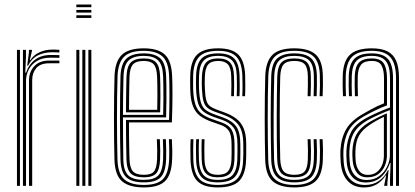

<svg xmlns="http://www.w3.org/2000/svg" viewBox="-20 -820 1832 847"><path d="M81.2 0V-600H94.5V-568L91.5 -499.5H95Q107.8 -537 135.2 -557.2Q162.8 -577.5 204.2 -577.5Q214.5 -577.5 225 -577.2Q235.5 -577 242 -576.8V-564.8Q235 -565.2 223.9 -565.4Q212.8 -565.5 202 -565.5Q165.5 -565.5 141.6 -550.2Q117.8 -535 106.2 -511.9Q94.8 -488.8 94.8 -464.8V0ZM54.8 0V-600H68V0ZM108 0V-466Q108 -501.8 130.5 -527.2Q153 -552.8 197 -552.8Q208.5 -552.8 220 -552.8Q231.5 -552.8 242 -552.8V-540.8Q231.5 -540.8 219.9 -540.8Q208.2 -540.8 197 -540.8Q158 -540.8 140 -519.5Q122 -498.2 122 -466.8V0ZM100 -530.5 107.5 -588.2V-600H121V-595.5L111.5 -554.2H114Q127.5 -577.2 154 -589.2Q180.5 -601.2 209.2 -601.2Q216.2 -601.2 224.2 -601.1Q232.2 -601 242 -600.2V-588.5Q233.5 -589 225.6 -589.2Q217.8 -589.5 210 -589.5Q174 -589.5 146.8 -575.6Q119.5 -561.8 104 -530.5Z M316.8 -788.2V-800H383V-788.2ZM316.8 -740.8V-752.8H383V-740.8ZM316.8 -764.5V-776.2H383V-764.5ZM369.8 0V-600H383V0ZM316.8 0V-600H330V0ZM343.2 0V-600H356.5V0Z M614.8 6.8Q550 6.8 518.6 -20.1Q487.2 -47 485 -114.5Q484 -151.2 483.4 -198.1Q482.8 -245 482.8 -295.5Q482.8 -346 483.4 -394.8Q484 -443.5 485.2 -484Q487.5 -549.2 517.4 -578Q547.2 -606.8 614.2 -606.8Q676.2 -606.8 706.4 -579.8Q736.5 -552.8 739.2 -485.8Q740 -472.5 740.4 -451.4Q740.8 -430.2 740.8 -403.2Q740.8 -376.2 740.2 -344.9Q739.8 -313.5 738.2 -280H549Q549 -250.8 549.2 -223.1Q549.5 -195.5 550 -169.5Q550.5 -143.5 551.2 -118.8Q552.5 -80 566.2 -64.4Q580 -48.8 614.8 -48.8Q646.8 -48.8 659 -63.2Q671.2 -77.8 673 -117.8Q673.8 -133.8 673.5 -156.8Q673.2 -179.8 672 -206H685.2Q686.5 -178.5 686.8 -156.2Q687 -134 686.2 -117Q684.5 -71.8 668.8 -54.8Q653 -37.8 614.8 -37.8Q573.5 -37.8 556.2 -55.5Q539 -73.2 537.8 -117.8Q537.2 -139.8 536.8 -169.9Q536.2 -200 536 -231.9Q535.8 -263.8 535.8 -291H725.8Q726.8 -322 727.1 -351.4Q727.5 -380.8 727.5 -406.2Q727.5 -431.8 727.1 -452Q726.8 -472.2 726 -485.5Q723.2 -548.2 695.5 -572Q667.8 -595.8 614.2 -595.8Q552.8 -595.8 526.6 -568.9Q500.5 -542 498.5 -483.2Q497.2 -442.2 496.6 -394.1Q496 -346 496 -296.2Q496 -246.5 496.6 -200Q497.2 -153.5 498.2 -115.5Q500.2 -53.8 528 -29Q555.8 -4.2 614.8 -4.2Q673 -4.2 698.1 -29.2Q723.2 -54.2 726 -115.2Q726.5 -126.2 726.6 -141Q726.8 -155.8 726.4 -172.4Q726 -189 725 -206H738.2Q739.5 -183 739.9 -158.5Q740.2 -134 739.2 -114.5Q736.5 -48.8 708.1 -21Q679.8 6.8 614.8 6.8ZM614.8 -15.5Q561.2 -15.5 537.2 -38Q513.2 -60.5 511.5 -116Q510.2 -156.2 509.8 -204.4Q509.2 -252.5 509.2 -302.6Q509.2 -352.8 509.9 -399.2Q510.5 -445.8 511.5 -482.2Q513.5 -539.2 538.1 -561.9Q562.8 -584.5 614.2 -584.5Q662.2 -584.5 686.4 -563.2Q710.5 -542 712.8 -485Q713.5 -470.2 714 -443.1Q714.5 -416 714.2 -379.9Q714 -343.8 712.8 -302.2H522.5Q522.5 -249.2 522.9 -207.8Q523.2 -166.2 524 -117Q524.8 -68 544.9 -47.2Q565 -26.5 614.8 -26.5Q659.2 -26.5 678.2 -45.9Q697.2 -65.2 699.5 -116.2Q700.2 -133.2 700 -156.4Q699.8 -179.5 698.5 -206H711.8Q713 -180.8 713.2 -157.2Q713.5 -133.8 712.8 -115.8Q710.2 -59.8 688.5 -37.6Q666.8 -15.5 614.8 -15.5ZM522.5 -313.2H699.8Q700.8 -349.5 700.9 -383.2Q701 -417 700.6 -443.6Q700.2 -470.2 699.5 -484.5Q697.5 -534.8 677.1 -554.1Q656.8 -573.5 614.2 -573.5Q569 -573.5 547.6 -553.4Q526.2 -533.2 524.8 -481.8Q523.8 -452.2 523.2 -405.8Q522.8 -359.2 522.5 -313.2ZM535.8 -324.5Q536 -346.8 536.1 -372.6Q536.2 -398.5 536.8 -426.1Q537.2 -453.8 538 -481Q539.5 -526.5 557.1 -544.4Q574.8 -562.2 614.2 -562.2Q651.8 -562.2 668.1 -544.9Q684.5 -527.5 686.2 -483.8Q686.8 -471.5 687.2 -448.1Q687.8 -424.8 687.6 -393.1Q687.5 -361.5 686.5 -324.5ZM549.2 -335.5H673.5Q674.2 -368.2 674.4 -397.8Q674.5 -427.2 674 -449.6Q673.5 -472 673 -483.2Q671.2 -522 657.9 -536.6Q644.5 -551.2 614.2 -551.2Q580.8 -551.2 566.6 -535.8Q552.5 -520.2 551.2 -480.5Q550.8 -458.8 550.2 -435.8Q549.8 -412.8 549.5 -387.9Q549.2 -363 549.2 -335.5Z M940 6.8Q878.5 6.8 850.6 -21.2Q822.8 -49.2 820.5 -114.5Q820 -136.8 819.9 -160.4Q819.8 -184 821 -206H833.2Q832.2 -185 832.2 -160.1Q832.2 -135.2 832.8 -115.2Q834.8 -55.8 859.6 -30Q884.5 -4.2 940 -4.2Q1000.2 -4.2 1025.5 -30.4Q1050.8 -56.5 1052.5 -113.2Q1053.2 -126.2 1053.4 -137.2Q1053.5 -148.2 1053.4 -159.4Q1053.2 -170.5 1053.2 -183.8Q1053.2 -240.8 1032 -269Q1010.8 -297.2 966.8 -313.2L930.5 -326.2Q908.2 -334.2 895.9 -343.9Q883.5 -353.5 878 -372.5Q872.5 -391.5 870.8 -427.5Q870.2 -441 870.1 -454.1Q870 -467.2 870.8 -483.2Q872.8 -525.5 888.9 -543.9Q905 -562.2 942.5 -562.2Q978 -562.2 994.6 -544.5Q1011.2 -526.8 1012.2 -484Q1012.8 -470 1013 -446.6Q1013.2 -423.2 1012 -395.5H999.8Q1001 -422.2 1000.8 -444.1Q1000.5 -466 1000 -483.5Q999.2 -520.5 985.4 -535.9Q971.5 -551.2 942.5 -551.2Q912 -551.2 898.5 -535.5Q885 -519.8 883.8 -483.2Q883.2 -468.2 883.1 -456.5Q883 -444.8 883.8 -427.5Q885.2 -394.8 890 -377.8Q894.8 -360.8 905.4 -352.4Q916 -344 934.2 -337.2L970 -324Q999.2 -313.5 1020.9 -297.6Q1042.5 -281.8 1054.4 -254.9Q1066.2 -228 1066.2 -183.8Q1066.2 -170.2 1066.2 -159.1Q1066.2 -148 1066.2 -137Q1066.2 -126 1065.5 -113Q1063.2 -51.8 1035.9 -22.5Q1008.5 6.8 940 6.8ZM940 -15.5Q889.2 -15.5 868 -39.6Q846.8 -63.8 845.2 -115.5Q844.8 -137 844.5 -158.2Q844.2 -179.5 845.5 -206H858Q856.5 -179 856.9 -155.9Q857.2 -132.8 857.5 -116Q859 -68.2 878.1 -47.4Q897.2 -26.5 940 -26.5Q987.8 -26.5 1006.4 -48.2Q1025 -70 1026.8 -113.5Q1027.8 -133 1027.6 -148.4Q1027.5 -163.8 1027.5 -183.8Q1027.5 -233.2 1010.9 -256.2Q994.2 -279.2 960 -291.2L922.8 -304.2Q894.8 -314.2 878.4 -327Q862 -339.8 854.4 -362.9Q846.8 -386 845 -427.2Q844.2 -445.2 844.5 -456.8Q844.8 -468.2 845 -483.5Q846 -536.2 867.9 -560.4Q889.8 -584.5 942.5 -584.5Q991.8 -584.5 1013.5 -561.5Q1035.2 -538.5 1036.8 -485.2Q1037.2 -466.8 1037.5 -445Q1037.8 -423.2 1036.5 -395.5H1024.2Q1025.5 -424.8 1025.2 -446.6Q1025 -468.5 1024.5 -485.2Q1023.2 -533 1003.8 -553.2Q984.2 -573.5 942.5 -573.5Q897.2 -573.5 878 -552.1Q858.8 -530.8 858 -483.5Q857.8 -467.5 857.5 -456.5Q857.2 -445.5 858 -427.2Q859.8 -387.2 866.8 -366.1Q873.8 -345 888.2 -334.4Q902.8 -323.8 926.5 -315.2L963.2 -302Q1002.8 -288.2 1021.5 -262.8Q1040.2 -237.2 1040.2 -183.8Q1040.2 -163.8 1040.4 -148.2Q1040.5 -132.8 1039.8 -113.2Q1037.8 -63 1015.9 -39.2Q994 -15.5 940 -15.5ZM940 -37.8Q905 -37.8 888 -55.5Q871 -73.2 869.8 -116.8Q869.5 -135.8 869.1 -158.8Q868.8 -181.8 870 -206H882.2Q881.2 -185.8 881.4 -162.4Q881.5 -139 882 -117.5Q882.8 -80.8 896.5 -64.8Q910.2 -48.8 940 -48.8Q973.2 -48.8 986.4 -65.1Q999.5 -81.5 1001 -114Q1002 -132.8 1001.8 -148.2Q1001.5 -163.8 1001.5 -183.8Q1001.5 -225.2 989.4 -243Q977.2 -260.8 953 -269.2L914.8 -282.5Q883.8 -293.2 862.9 -308.6Q842 -324 831.1 -351.8Q820.2 -379.5 819.2 -427Q818.5 -446.5 818.8 -459.9Q819 -473.2 819.2 -483.8Q820.2 -548.5 848.2 -577.6Q876.2 -606.8 942.5 -606.8Q1003.8 -606.8 1031.5 -579Q1059.2 -551.2 1061.5 -486.2Q1062 -467.8 1062.1 -443.1Q1062.2 -418.5 1061 -395.5H1048.8Q1050 -416.8 1049.9 -441.2Q1049.8 -465.8 1049.2 -485.5Q1047.2 -544.5 1022.4 -570.1Q997.5 -595.8 942.5 -595.8Q883.2 -595.8 858.2 -569.1Q833.2 -542.5 832 -483.8Q832 -467.8 831.8 -456.4Q831.5 -445 832 -427Q833.8 -382.8 842.6 -357.4Q851.5 -332 870.1 -317.9Q888.8 -303.8 918.8 -293.5L956.5 -280.2Q989.8 -268.8 1002.1 -247Q1014.5 -225.2 1014.5 -183.8Q1014.5 -172.8 1014.6 -161.6Q1014.8 -150.5 1014.6 -138.9Q1014.5 -127.2 1014 -113.8Q1012.5 -74.8 996.1 -56.2Q979.8 -37.8 940 -37.8Z M1278.5 6.8Q1215 6.8 1183.6 -20Q1152.2 -46.8 1150 -114.5Q1149 -151.2 1148.4 -198.1Q1147.8 -245 1147.8 -295.5Q1147.8 -346 1148.4 -394.8Q1149 -443.5 1150.2 -484Q1152.5 -549.2 1181.9 -578Q1211.2 -606.8 1277.8 -606.8Q1342 -606.8 1372.4 -579.8Q1402.8 -552.8 1404.2 -486.2Q1404.8 -468 1404.6 -443.4Q1404.5 -418.8 1403.2 -395.5H1390Q1391.2 -416.8 1391.4 -441.1Q1391.5 -465.5 1391 -485.8Q1389.8 -545 1363.5 -570.4Q1337.2 -595.8 1277.8 -595.8Q1217.2 -595.8 1191.4 -569.1Q1165.5 -542.5 1163.5 -483.2Q1162.2 -442 1161.6 -394Q1161 -346 1161 -296.2Q1161 -246.5 1161.6 -200Q1162.2 -153.5 1163.2 -115.5Q1165 -54.5 1192.9 -29.4Q1220.8 -4.2 1278.5 -4.2Q1337.2 -4.2 1363 -29.8Q1388.8 -55.2 1391 -115Q1391.8 -134.5 1391.6 -155.8Q1391.5 -177 1390 -206H1403.2Q1404.5 -182.8 1404.9 -161.2Q1405.2 -139.8 1404.2 -114.5Q1401.8 -49.8 1373 -21.5Q1344.2 6.8 1278.5 6.8ZM1278.5 -15.5Q1226.2 -15.5 1202.1 -38.8Q1178 -62 1176.5 -116Q1175.5 -156.2 1174.9 -204.5Q1174.2 -252.8 1174.2 -302.9Q1174.2 -353 1174.9 -399.5Q1175.5 -446 1176.5 -482.5Q1178.5 -540.8 1203.2 -562.6Q1228 -584.5 1277.8 -584.5Q1330 -584.5 1353.4 -562.1Q1376.8 -539.8 1377.8 -485.2Q1378 -467.5 1378 -444.2Q1378 -421 1376.8 -395.5H1363.5Q1364.8 -422 1364.8 -445.6Q1364.8 -469.2 1364.5 -485Q1363.8 -534.8 1343.2 -554.1Q1322.8 -573.5 1277.8 -573.5Q1234 -573.5 1212.6 -554Q1191.2 -534.5 1189.8 -481.8Q1188.8 -451.5 1188.1 -407.1Q1187.5 -362.8 1187.1 -312.2Q1186.8 -261.8 1187.2 -211.4Q1187.8 -161 1189 -118.8Q1190.8 -67 1211.8 -46.8Q1232.8 -26.5 1278.5 -26.5Q1323.2 -26.5 1342.9 -46.2Q1362.5 -66 1364.5 -115.5Q1365.2 -134 1365.1 -155.2Q1365 -176.5 1363.5 -206H1376.8Q1378.2 -174.5 1378.4 -154.4Q1378.5 -134.2 1377.8 -115.5Q1375.5 -61 1353.2 -38.2Q1331 -15.5 1278.5 -15.5ZM1278.5 -37.8Q1239.2 -37.8 1221.6 -55.4Q1204 -73 1202.8 -119Q1201.8 -156.8 1201.2 -202.8Q1200.8 -248.8 1200.8 -297.8Q1200.8 -346.8 1201.4 -393.9Q1202 -441 1203 -481Q1204.5 -527.5 1222 -544.9Q1239.5 -562.2 1277.8 -562.2Q1317.2 -562.2 1334 -544.9Q1350.8 -527.5 1351.2 -484Q1351.5 -466.2 1351.5 -444.4Q1351.5 -422.5 1350.2 -395.5H1337Q1338.2 -423.2 1338.2 -445.1Q1338.2 -467 1338 -483.8Q1337.5 -520.8 1324.6 -536Q1311.8 -551.2 1277.8 -551.2Q1245 -551.2 1231.2 -535.9Q1217.5 -520.5 1216.2 -480.5Q1215.2 -445 1214.6 -400.9Q1214 -356.8 1214 -308.5Q1214 -260.2 1214.5 -211.8Q1215 -163.2 1216.2 -118.8Q1217.5 -80 1231 -64.4Q1244.5 -48.8 1278.5 -48.8Q1311.8 -48.8 1324.4 -64.2Q1337 -79.8 1338 -117.2Q1338.5 -136.8 1338.5 -156.4Q1338.5 -176 1337 -206H1350.2Q1351.8 -176.8 1351.9 -155.4Q1352 -134 1351.2 -117Q1349.8 -73 1333.6 -55.4Q1317.5 -37.8 1278.5 -37.8Z M1727 0V-474.8Q1727 -539.5 1702.1 -567.6Q1677.2 -595.8 1620 -595.8Q1560.8 -595.8 1534.1 -570.2Q1507.5 -544.8 1505.2 -485.8Q1504.5 -465.5 1504.9 -441.9Q1505.2 -418.2 1506.2 -395.5H1493Q1492 -419 1491.6 -442Q1491.2 -465 1492 -486.2Q1494.2 -550.8 1524.1 -578.8Q1554 -606.8 1620 -606.8Q1663 -606.8 1689.4 -593.4Q1715.8 -580 1728 -551Q1740.2 -522 1740.2 -474.8V0ZM1597.2 -26Q1630 -26 1652.9 -43Q1675.8 -60 1687.9 -85.4Q1700 -110.8 1700 -135.2V-334.5Q1678 -326.2 1651.4 -314.2Q1624.8 -302.2 1601 -289.2Q1560.8 -266.2 1542 -234.9Q1523.2 -203.5 1521.2 -153Q1520.8 -141.5 1521.2 -131.2Q1521.8 -121 1522.5 -109.8Q1525 -68.2 1544.9 -47.1Q1564.8 -26 1597.2 -26ZM1600 -37.8Q1570.8 -37.8 1554.8 -57.9Q1538.8 -78 1535.8 -110.5Q1534.8 -123 1534.5 -133.5Q1534.2 -144 1534.5 -152Q1536.5 -199 1553.1 -228.1Q1569.8 -257.2 1605.8 -279Q1623 -289.5 1644.5 -300.4Q1666 -311.2 1686.8 -320V-134Q1686.8 -110.5 1677.5 -88.4Q1668.2 -66.2 1649.1 -52Q1630 -37.8 1600 -37.8ZM1601.8 -48.5Q1626.5 -48.5 1642.5 -61Q1658.5 -73.5 1666 -92.9Q1673.5 -112.2 1673.5 -133.2V-304.8Q1657 -296.8 1641.5 -288.1Q1626 -279.5 1610.5 -269Q1578.5 -247.8 1563.8 -221.9Q1549 -196 1547.8 -152.2Q1547.5 -143 1547.8 -132.9Q1548 -122.8 1548.8 -112Q1550.8 -84.5 1564.1 -66.5Q1577.5 -48.5 1601.8 -48.5ZM1586.5 7Q1539.5 7 1512.9 -22.9Q1486.2 -52.8 1482.8 -106.8Q1481.8 -121.5 1481.5 -135Q1481.2 -148.5 1481.8 -157.5Q1484.8 -210.8 1507.1 -249.8Q1529.5 -288.8 1585.8 -320Q1603 -329.8 1617.1 -337.5Q1631.2 -345.2 1645 -351.8Q1658.8 -358.2 1674 -364.2V-474.8Q1674 -511.2 1663.1 -531.2Q1652.2 -551.2 1620 -551.2Q1587 -551.2 1573.2 -534.9Q1559.5 -518.5 1558.2 -483.5Q1557.8 -467.5 1557.9 -445.9Q1558 -424.2 1559 -395.5H1545.8Q1544.8 -425.5 1544.6 -446.2Q1544.5 -467 1545 -484.5Q1546.5 -526.5 1564.1 -544.4Q1581.8 -562.2 1620 -562.2Q1659 -562.2 1673.1 -540Q1687.2 -517.8 1687.2 -474.8V-355.2Q1660.5 -345.2 1636.5 -333.5Q1612.5 -321.8 1590.5 -309.5Q1538 -280.8 1517.9 -243.8Q1497.8 -206.8 1495 -156.5Q1494.5 -144.2 1494.8 -132.9Q1495 -121.5 1496 -107.8Q1499.2 -57.5 1523.6 -30.8Q1548 -4 1590 -4Q1626.5 -4 1652.1 -22.2Q1677.8 -40.5 1691.2 -69.5H1694.2L1688.8 -11.8V0H1675.2V-4.5L1683.2 -45.8H1680.8Q1665.2 -20.8 1641.8 -6.9Q1618.2 7 1586.5 7ZM1700.5 0V-32L1703 -100.5H1700Q1688.8 -64.5 1661.9 -39.8Q1635 -15 1593.2 -15Q1556.2 -15 1534.2 -39.1Q1512.2 -63.2 1509.2 -108.5Q1508.2 -122.8 1508 -133.6Q1507.8 -144.5 1508.2 -155.5Q1510.8 -203 1529.1 -238Q1547.5 -273 1595.8 -299.2Q1613.2 -308.8 1632.1 -317.5Q1651 -326.2 1668.9 -333.6Q1686.8 -341 1700.5 -345.8V-474.8Q1700.5 -527.8 1681.9 -550.6Q1663.2 -573.5 1620 -573.5Q1574.5 -573.5 1554 -553Q1533.5 -532.5 1531.8 -484.8Q1531 -464.5 1531.4 -441Q1531.8 -417.5 1532.5 -395.5H1519.5Q1518.5 -418 1518.1 -441.9Q1517.8 -465.8 1518.5 -485.2Q1520.5 -538.5 1544 -561.5Q1567.5 -584.5 1620 -584.5Q1670.2 -584.5 1692 -559Q1713.8 -533.5 1713.8 -474.8V0Z"/></svg>

Font: Big Shoulders Inline Display Thin
Style: Regular
Weight: 400
Version: Version 2.002